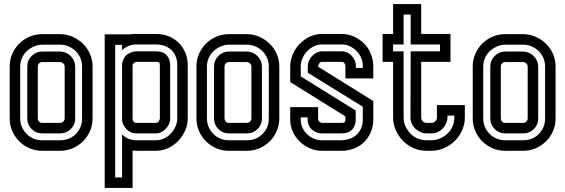

<svg xmlns="http://www.w3.org/2000/svg" viewBox="-20 -746 2797 950"><path d="M278 -577Q309 -577 338 -564.5Q367 -552 389.5 -530.5Q412 -509 425 -479.5Q438 -450 438 -417V-160Q438 -127 425.5 -98Q413 -69 391 -47Q369 -25 340 -12.5Q311 0 278 0H188Q155 0 126 -12.5Q97 -25 75 -47Q53 -69 40.5 -98Q28 -127 28 -160V-417Q28 -450 40.5 -479Q53 -508 75 -530Q97 -552 126 -564.5Q155 -577 188 -577ZM188 -439Q180 -439 173.5 -432.5Q167 -426 167 -417V-160Q167 -152 172.5 -145Q178 -138 188 -138H278Q286 -138 293 -144.5Q300 -151 300 -160V-417Q300 -425 293.5 -431.5Q287 -438 278 -439ZM188 -525Q165 -524 145.5 -515Q126 -506 111.5 -492Q97 -478 88.5 -458.5Q80 -439 80 -417V-160Q80 -137 88.5 -117.5Q97 -98 111.5 -83.5Q126 -69 145.5 -60.5Q165 -52 188 -52H278Q324 -52 355 -83Q386 -114 386 -160V-417Q386 -440 377.5 -459.5Q369 -479 354 -493.5Q339 -508 319.5 -516.5Q300 -525 278 -525ZM278 -491Q309 -490 330.5 -468Q352 -446 352 -417V-160Q352 -129 330.5 -107.5Q309 -86 278 -86H188Q158 -86 136.5 -107.5Q115 -129 115 -160V-417Q115 -448 137 -469.5Q159 -491 188 -491Z M498 -576H630Q636 -578 642 -578Q648 -578 654 -578H752Q785 -578 813.5 -567Q842 -556 863 -535.5Q884 -515 896.5 -486.5Q909 -458 909 -423V-160Q909 -130 896.5 -101Q884 -72 862.5 -49.5Q841 -27 812.5 -13.5Q784 0 752 0H654Q649 0 645 -0.5Q641 -1 636 -1V184H498ZM654 -440Q649 -440 643.5 -435Q638 -430 636 -425V-158Q636 -151 641 -144.5Q646 -138 654 -138H752Q760 -138 765.5 -146Q771 -154 771 -160V-423Q771 -433 767.5 -436.5Q764 -440 752 -440ZM584 -524H550V132H584V-81Q598 -67 616 -59.5Q634 -52 654 -52H752Q773 -52 792.5 -61.5Q812 -71 826 -86Q840 -101 848.5 -120.5Q857 -140 857 -160V-423Q857 -472 827.5 -499Q798 -526 752 -526H654Q634 -526 616 -518.5Q598 -511 584 -498ZM584 -430Q586 -442 591 -453.5Q596 -465 604 -472Q614 -481 627 -486.5Q640 -492 654 -492H752Q787 -492 804.5 -473Q822 -454 822 -423V-160Q822 -146 816.5 -133Q811 -120 801 -109.5Q791 -99 778.5 -92.5Q766 -86 752 -86H654Q626 -86 606 -106.5Q586 -127 584 -153Z M1202 -577Q1233 -577 1262 -564.5Q1291 -552 1313.5 -530.5Q1336 -509 1349 -479.5Q1362 -450 1362 -417V-160Q1362 -127 1349.5 -98Q1337 -69 1315 -47Q1293 -25 1264 -12.5Q1235 0 1202 0H1112Q1079 0 1050 -12.5Q1021 -25 999 -47Q977 -69 964.5 -98Q952 -127 952 -160V-417Q952 -450 964.5 -479Q977 -508 999 -530Q1021 -552 1050 -564.5Q1079 -577 1112 -577ZM1112 -439Q1104 -439 1097.5 -432.5Q1091 -426 1091 -417V-160Q1091 -152 1096.5 -145Q1102 -138 1112 -138H1202Q1210 -138 1217 -144.5Q1224 -151 1224 -160V-417Q1224 -425 1217.5 -431.5Q1211 -438 1202 -439ZM1112 -525Q1089 -524 1069.5 -515Q1050 -506 1035.5 -492Q1021 -478 1012.5 -458.5Q1004 -439 1004 -417V-160Q1004 -137 1012.5 -117.5Q1021 -98 1035.5 -83.5Q1050 -69 1069.5 -60.5Q1089 -52 1112 -52H1202Q1248 -52 1279 -83Q1310 -114 1310 -160V-417Q1310 -440 1301.5 -459.5Q1293 -479 1278 -493.5Q1263 -508 1243.5 -516.5Q1224 -525 1202 -525ZM1202 -491Q1233 -490 1254.5 -468Q1276 -446 1276 -417V-160Q1276 -129 1254.5 -107.5Q1233 -86 1202 -86H1112Q1082 -86 1060.5 -107.5Q1039 -129 1039 -160V-417Q1039 -448 1061 -469.5Q1083 -491 1112 -491Z M1671 -578Q1701 -578 1729 -566Q1757 -554 1778 -534Q1801 -513 1814 -481.5Q1827 -450 1827 -420V-358H1689V-420Q1689 -427 1684 -433.5Q1679 -440 1671 -440H1573Q1565 -440 1559.5 -432Q1554 -424 1554 -418V-416L1827 -246V-155Q1827 -120 1814.5 -91.5Q1802 -63 1781 -42.5Q1760 -22 1731.5 -11Q1703 0 1670 0H1572Q1541 0 1512.5 -12.5Q1484 -25 1462.5 -46Q1441 -67 1428.5 -95Q1416 -123 1416 -153V-216H1554V-153Q1556 -148 1561.5 -143Q1567 -138 1572 -138H1670Q1682 -138 1685.5 -141.5Q1689 -145 1689 -155V-170L1416 -340V-418Q1416 -448 1428.5 -477Q1441 -506 1462.5 -528.5Q1484 -551 1512.5 -564.5Q1541 -578 1573 -578ZM1468 -368 1740 -199V-155Q1740 -124 1722.5 -105Q1705 -86 1670 -86H1572Q1558 -86 1545 -91.5Q1532 -97 1522 -106Q1513 -114 1507.5 -127Q1502 -140 1502 -153V-165H1468V-153Q1468 -133 1476.5 -114.5Q1485 -96 1499.5 -82Q1514 -68 1533 -60Q1552 -52 1572 -52H1670Q1688 -52 1707 -58Q1726 -64 1741 -76.5Q1756 -89 1765.5 -108.5Q1775 -128 1775 -155V-218L1503 -386V-418Q1503 -432 1508.5 -445Q1514 -458 1524 -468.5Q1534 -479 1546.5 -485.5Q1559 -492 1573 -492H1671Q1686 -492 1698.5 -486Q1711 -480 1720.5 -469.5Q1730 -459 1735.5 -446Q1741 -433 1741 -420V-410H1775V-420Q1775 -441 1766.5 -460.5Q1758 -480 1743.5 -494.5Q1729 -509 1710.5 -517.5Q1692 -526 1671 -526H1573Q1552 -526 1532.5 -516.5Q1513 -507 1499 -492Q1485 -477 1476.5 -457.5Q1468 -438 1468 -418Z M2064 -440V-165Q2064 -154 2071.5 -146Q2079 -138 2090 -138H2115Q2126 -138 2134 -146Q2142 -154 2142 -165V-226H2280V-165Q2280 -131 2266.5 -101Q2253 -71 2230 -48.5Q2207 -26 2177 -13Q2147 0 2115 0H2090Q2055 0 2025 -13.5Q1995 -27 1973 -50Q1951 -73 1938 -102.5Q1925 -132 1925 -165V-440H1873V-578H1925V-726H2064V-578H2209V-440ZM2157 -492V-526H2012V-674H1977V-526H1925V-492H1977V-165Q1977 -142 1986 -122Q1995 -102 2010 -86Q2025 -70 2045.5 -61Q2066 -52 2090 -52H2115Q2137 -52 2157.5 -61Q2178 -70 2194 -85Q2210 -100 2219 -120.5Q2228 -141 2228 -165V-174H2194V-165Q2194 -150 2187.5 -135.5Q2181 -121 2170.5 -110Q2160 -99 2145.5 -92.5Q2131 -86 2115 -86H2090Q2075 -86 2060.5 -92.5Q2046 -99 2035 -109.5Q2024 -120 2017.5 -134.5Q2011 -149 2011 -165L2012 -492Z M2569 -577Q2600 -577 2629 -564.5Q2658 -552 2680.5 -530.5Q2703 -509 2716 -479.5Q2729 -450 2729 -417V-160Q2729 -127 2716.5 -98Q2704 -69 2682 -47Q2660 -25 2631 -12.5Q2602 0 2569 0H2479Q2446 0 2417 -12.5Q2388 -25 2366 -47Q2344 -69 2331.5 -98Q2319 -127 2319 -160V-417Q2319 -450 2331.5 -479Q2344 -508 2366 -530Q2388 -552 2417 -564.5Q2446 -577 2479 -577ZM2479 -439Q2471 -439 2464.5 -432.5Q2458 -426 2458 -417V-160Q2458 -152 2463.5 -145Q2469 -138 2479 -138H2569Q2577 -138 2584 -144.5Q2591 -151 2591 -160V-417Q2591 -425 2584.5 -431.5Q2578 -438 2569 -439ZM2479 -525Q2456 -524 2436.5 -515Q2417 -506 2402.5 -492Q2388 -478 2379.5 -458.5Q2371 -439 2371 -417V-160Q2371 -137 2379.5 -117.5Q2388 -98 2402.5 -83.5Q2417 -69 2436.5 -60.5Q2456 -52 2479 -52H2569Q2615 -52 2646 -83Q2677 -114 2677 -160V-417Q2677 -440 2668.5 -459.5Q2660 -479 2645 -493.5Q2630 -508 2610.5 -516.5Q2591 -525 2569 -525ZM2569 -491Q2600 -490 2621.5 -468Q2643 -446 2643 -417V-160Q2643 -129 2621.5 -107.5Q2600 -86 2569 -86H2479Q2449 -86 2427.5 -107.5Q2406 -129 2406 -160V-417Q2406 -448 2428 -469.5Q2450 -491 2479 -491Z"/></svg>

Font: Aurach Bi
Style: Regular
Weight: 400
Designer: Peter Wiegel
Foundry: Peter Wiegel
Version: Version 1.002